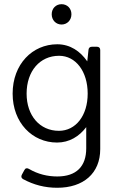

<svg xmlns="http://www.w3.org/2000/svg" viewBox="-20 -681 571 912"><path d="M272.5 -564.5C298.8 -564.5 319.3 -585 319.3 -613.3C319.3 -641.6 298.8 -661.1 272.5 -661.1C246.1 -661.1 225.6 -641.6 225.6 -613.3C225.6 -585 246.1 -564.5 272.5 -564.5ZM400.4 -444.3 394.5 -389.6C361.3 -437.5 313.5 -470.7 252 -470.7C133.8 -470.7 40 -376 40 -236.3C40 -97.7 133.8 -3.9 251 -3.9C309.6 -3.9 356.4 -33.2 389.6 -77.1V23.4C389.6 109.4 342.8 157.2 252 157.2C206.1 157.2 160.2 146.5 117.2 121.1C108.4 116.2 100.6 117.2 95.7 127L84 148.4C79.1 157.2 81.1 165 89.8 169.9C140.6 197.3 193.4 210.9 252 210.9C376 210.9 456.1 142.6 456.1 27.3V-443.4C456.1 -453.1 450.2 -459 440.4 -459H417C407.2 -459 401.4 -454.1 400.4 -444.3ZM259.8 -59.6C168.9 -59.6 106.4 -131.8 106.4 -236.3C106.4 -342.8 168.9 -416 260.7 -416C339.8 -416 396.5 -341.8 396.5 -236.3C396.5 -131.8 339.8 -59.6 259.8 -59.6Z"/></svg>

Font: Ed Sans Neue Light
Style: Regular
Weight: 300
Designer: Stephen Hutchings
Version: Version 1.004;PS 001.004;hotconv 1.0.88;makeotf.lib2.5.64775